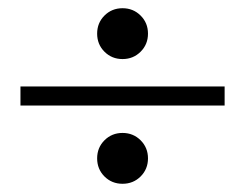

<svg xmlns="http://www.w3.org/2000/svg" viewBox="-20 -487 602 472"><path d="M236.8 -53.2Q218.8 -71.3 218.8 -97.7Q218.8 -124 236.8 -142.1Q254.9 -160.2 281.2 -160.2Q307.6 -160.2 325.7 -142.1Q343.8 -124 343.8 -97.7Q343.8 -71.3 325.7 -53.2Q307.6 -35.2 281.2 -35.2Q254.9 -35.2 236.8 -53.2ZM30.3 -227.5V-274.4H532.2V-227.5ZM236.8 -359.9Q218.8 -377.9 218.8 -404.3Q218.8 -430.7 236.8 -448.7Q254.9 -466.8 281.2 -466.8Q307.6 -466.8 325.7 -448.7Q343.8 -430.7 343.8 -404.3Q343.8 -377.9 325.7 -359.9Q307.6 -341.8 281.2 -341.8Q254.9 -341.8 236.8 -359.9Z"/></svg>

Font: Theano Old Style
Style: Regular
Weight: 400
Designer: Alexey Kryukov
Version: Version 2.00